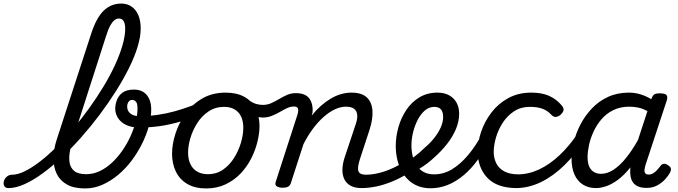

<svg xmlns="http://www.w3.org/2000/svg" viewBox="-196 -1039 3809 1078"><path d="M-147 17Q-166 17 -172 5.5Q-178 -6 -174.5 -20.5Q-171 -35 -158.5 -46.5Q-146 -58 -128 -58Q-97 -58 -57 -77.5Q-17 -97 28.5 -132Q74 -167 121 -214Q168 -261 215 -316.5Q262 -372 305 -432Q348 -492 385 -553Q422 -614 449 -672.5Q476 -731 491.5 -784Q507 -837 507 -879Q507 -894 520 -901.5Q533 -909 550.5 -909Q568 -909 581 -901.5Q594 -894 594 -879Q594 -834 577 -777.5Q560 -721 528.5 -657.5Q497 -594 455 -527.5Q413 -461 363.5 -395Q314 -329 260 -268Q206 -207 151 -155.5Q96 -104 42.5 -65Q-11 -26 -59.5 -4.5Q-108 17 -147 17ZM282 19Q218 19 179 -3.5Q140 -26 122 -64Q104 -102 104.5 -152Q105 -202 123 -257L316 -850Q345 -939 386 -979Q427 -1019 485 -1019Q519 -1019 543.5 -1001.5Q568 -984 581 -953Q594 -922 594 -879Q594 -860 581 -851Q568 -842 550.5 -842Q533 -842 520 -851Q507 -860 507 -879Q507 -897 503 -909.5Q499 -922 491.5 -928.5Q484 -935 470 -935Q459 -935 447 -926Q435 -917 423.5 -896.5Q412 -876 400 -838L218 -272Q205 -233 197.5 -195Q190 -157 194.5 -127Q199 -97 221 -79Q243 -61 288 -61Q328 -61 364.5 -78.5Q401 -96 433 -126Q465 -156 491 -193.5Q517 -231 536 -272.5Q555 -314 565.5 -354.5Q576 -395 576 -430Q576 -459 567 -468.5Q558 -478 546 -478Q528 -478 521.5 -492.5Q515 -507 523 -521.5Q531 -536 556 -536Q577 -536 594.5 -529.5Q612 -523 625 -509Q638 -495 645.5 -474Q653 -453 653 -423Q653 -379 639.5 -330Q626 -281 601 -231Q576 -181 542.5 -136.5Q509 -92 467 -57Q425 -22 378.5 -1.5Q332 19 282 19Z M585 -323Q542 -323 512 -337.5Q482 -352 466.5 -376.5Q451 -401 451 -429Q451 -454 461 -479Q471 -504 493.5 -520Q516 -536 556 -536Q572 -536 574 -521.5Q576 -507 568.5 -492.5Q561 -478 546 -478Q533 -478 525.5 -467Q518 -456 518 -440Q518 -417 535.5 -402Q553 -387 587 -387Q640 -387 688.5 -394Q737 -401 782.5 -413.5Q828 -426 873 -442.5Q918 -459 962 -478Q979 -485 987 -472Q995 -459 993.5 -442Q992 -425 980 -419Q916 -390 854.5 -368.5Q793 -347 727 -335Q661 -323 585 -323Z M961 19Q899 19 856 -6Q813 -31 791.5 -75.5Q770 -120 770 -176Q770 -229 789 -288.5Q808 -348 845.5 -400.5Q883 -453 939.5 -486Q996 -519 1071 -519Q1133 -519 1175.5 -495.5Q1218 -472 1239.5 -429.5Q1261 -387 1261 -331Q1261 -291 1249.5 -243.5Q1238 -196 1214.5 -149.5Q1191 -103 1155 -65Q1119 -27 1070.5 -4Q1022 19 961 19ZM971 -61Q1020 -61 1057 -87Q1094 -113 1119 -153.5Q1144 -194 1157 -238.5Q1170 -283 1170 -321Q1170 -360 1157 -386Q1144 -412 1120 -425.5Q1096 -439 1063 -439Q1013 -439 975 -413.5Q937 -388 911.5 -348Q886 -308 873 -264Q860 -220 860 -183Q860 -144 873.5 -116.5Q887 -89 912 -75Q937 -61 971 -61Z M1279 -379Q1264 -379 1245 -384.5Q1226 -390 1208.5 -399Q1191 -408 1178 -418Q1169 -425 1167 -438Q1165 -451 1168.5 -463.5Q1172 -476 1179 -482Q1186 -488 1195 -481Q1222 -461 1242 -455.5Q1262 -450 1279 -450Q1306 -450 1328.5 -460.5Q1351 -471 1372 -483.5Q1393 -496 1415.5 -506Q1438 -516 1464 -516Q1479 -516 1485.5 -504.5Q1492 -493 1491 -478.5Q1490 -464 1480.5 -452.5Q1471 -441 1454 -441Q1435 -441 1416 -432Q1397 -423 1375.5 -410.5Q1354 -398 1330 -388.5Q1306 -379 1279 -379Z M1835 17Q1797 17 1773 4Q1749 -9 1737.5 -32.5Q1726 -56 1726.5 -86.5Q1727 -117 1738 -152L1802 -344Q1812 -374 1809.5 -395.5Q1807 -417 1791.5 -428.5Q1776 -440 1746 -440Q1716 -440 1684 -425Q1652 -410 1620.5 -382Q1589 -354 1560.5 -315.5Q1532 -277 1508 -230L1437 -11Q1433 2 1422.5 8.5Q1412 15 1389 15Q1373 15 1359.5 8Q1346 1 1352 -18L1475 -398Q1481 -419 1476.5 -430Q1472 -441 1455 -441Q1441 -441 1435 -452.5Q1429 -464 1430 -478.5Q1431 -493 1440 -504.5Q1449 -516 1465 -516Q1493 -516 1512 -508Q1531 -500 1541.5 -485Q1552 -470 1556.5 -450Q1561 -430 1559 -408L1554 -390Q1579 -421 1605.5 -444.5Q1632 -468 1660.5 -485Q1689 -502 1718.5 -510.5Q1748 -519 1777 -519Q1834 -519 1862.5 -493Q1891 -467 1895 -420Q1899 -373 1879 -311L1824 -143Q1809 -95 1817 -76.5Q1825 -58 1858 -58Q1872 -58 1878 -46.5Q1884 -35 1881.5 -20.5Q1879 -6 1867.5 5.5Q1856 17 1835 17Z M1835 17Q1816 17 1810 5.5Q1804 -6 1808.5 -20.5Q1813 -35 1826 -46.5Q1839 -58 1858 -58Q1906 -58 1961 -76Q2016 -94 2070 -128Q2081 -136 2091 -130.5Q2101 -125 2107 -113Q2113 -101 2112.5 -88.5Q2112 -76 2102 -70Q2053 -39 2005 -19.5Q1957 0 1914 8.5Q1871 17 1835 17Z M2068 -121Q2102 -138 2132.5 -161Q2163 -184 2188 -209Q2218 -234 2241.5 -263.5Q2265 -293 2278.5 -323.5Q2292 -354 2292 -382Q2292 -410 2280 -424.5Q2268 -439 2241 -439Q2227 -439 2220.5 -451Q2214 -463 2215.5 -479Q2217 -495 2228 -507Q2239 -519 2260 -519Q2299 -519 2326.5 -503.5Q2354 -488 2368 -461.5Q2382 -435 2382 -401Q2382 -357 2363.5 -313.5Q2345 -270 2313 -229.5Q2281 -189 2240 -153Q2210 -125 2173.5 -101Q2137 -77 2099 -57Z M2222 18Q2182 18 2150.5 5.5Q2119 -7 2095.5 -30Q2072 -53 2056.5 -83Q2041 -113 2033.5 -148Q2026 -183 2026 -219Q2026 -272 2041 -325Q2056 -378 2085.5 -422Q2115 -466 2159 -492.5Q2203 -519 2260 -519Q2271 -519 2273.5 -507Q2276 -495 2272.5 -479Q2269 -463 2261 -451Q2253 -439 2243 -439Q2214 -439 2190.5 -419.5Q2167 -400 2150 -367.5Q2133 -335 2123.5 -297Q2114 -259 2114 -223Q2114 -192 2121 -162.5Q2128 -133 2143 -110Q2158 -87 2182.5 -73.5Q2207 -60 2242 -60Q2293 -60 2340 -87.5Q2387 -115 2431 -167Q2475 -219 2514 -292Q2519 -300 2531.5 -299Q2544 -298 2554.5 -289.5Q2565 -281 2559 -266Q2527 -198 2489 -145Q2451 -92 2407.5 -55.5Q2364 -19 2317.5 -0.5Q2271 18 2222 18Z M2706 17Q2595 17 2540.5 -40.5Q2486 -98 2486 -189Q2486 -242 2505.5 -299.5Q2525 -357 2563 -407Q2601 -457 2657.5 -488Q2714 -519 2787 -519Q2846 -519 2886.5 -501Q2927 -483 2957 -448Q2972 -430 2967.5 -417.5Q2963 -405 2951 -394Q2938 -384 2925 -382.5Q2912 -381 2898 -396Q2879 -417 2851 -428Q2823 -439 2778 -439Q2728 -439 2690 -414Q2652 -389 2626.5 -349.5Q2601 -310 2588.5 -266.5Q2576 -223 2576 -185Q2576 -153 2589.5 -124Q2603 -95 2634 -77.5Q2665 -60 2716 -60Q2730 -60 2735.5 -48.5Q2741 -37 2739 -21.5Q2737 -6 2728.5 5.5Q2720 17 2706 17Z M2700 17Q2691 17 2687 5.5Q2683 -6 2684.5 -21.5Q2686 -37 2693 -48.5Q2700 -60 2711 -60Q2772 -60 2831.5 -88Q2891 -116 2946 -168Q3001 -220 3047 -289Q3053 -297 3065 -292Q3077 -287 3085.5 -277.5Q3094 -268 3088 -259Q3036 -173 2973 -111.5Q2910 -50 2841 -16.5Q2772 17 2700 17Z M3151 17Q3108 17 3077 -2.5Q3046 -22 3029.5 -59Q3013 -96 3013 -146Q3013 -190 3025.5 -241Q3038 -292 3063.5 -341Q3089 -390 3127.5 -430.5Q3166 -471 3218 -495Q3270 -519 3336 -519Q3369 -519 3401 -509Q3433 -499 3461 -482L3462 -486Q3469 -504 3478.5 -509.5Q3488 -515 3506 -515Q3538 -515 3546 -505.5Q3554 -496 3548 -476L3429 -115Q3425 -102 3423 -89Q3421 -76 3426 -67.5Q3431 -59 3446 -59Q3459 -59 3471 -66Q3483 -73 3493.5 -84.5Q3504 -96 3512 -107Q3518 -116 3528.5 -119Q3539 -122 3554 -112Q3570 -102 3571 -91.5Q3572 -81 3566 -70Q3557 -53 3538.5 -32.5Q3520 -12 3494 2Q3468 16 3435 16Q3404 16 3385 7Q3366 -2 3356.5 -17Q3347 -32 3344 -51Q3341 -70 3343 -90Q3343 -93 3343 -95.5Q3343 -98 3344 -100Q3309 -56 3274 -30Q3239 -4 3207.5 6.5Q3176 17 3151 17ZM3103 -157Q3103 -126 3111.5 -105.5Q3120 -85 3137.5 -74Q3155 -63 3179 -63Q3213 -63 3248 -85.5Q3283 -108 3318 -151Q3353 -194 3386 -253L3439 -415Q3412 -430 3387 -435Q3362 -440 3337 -440Q3287 -440 3248 -421Q3209 -402 3181.5 -370Q3154 -338 3136.5 -300Q3119 -262 3111 -224.5Q3103 -187 3103 -157Z"/></svg>

Font: Playwrite MX
Style: Regular
Weight: 400
Designer: Veronika Burian, José Scaglione
Foundry: TypeTogether
Version: Version 1.002